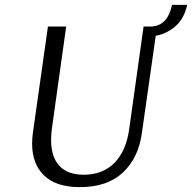

<svg xmlns="http://www.w3.org/2000/svg" viewBox="-20 -759 789 789"><path d="M749 -739Q738 -685 703 -653Q668 -621 620 -612L563 -212Q549 -110 485 -50Q421 10 308 10Q211 10 161.5 -37.5Q112 -85 112 -169Q112 -190 115 -212L177 -650H252L193 -229Q190 -205 190 -184Q190 -114 224 -77.5Q258 -41 324 -41Q403 -41 451 -90.5Q499 -140 511 -229L570 -650H598Q668 -650 687 -739Z"/></svg>

Font: Arsenal
Style: Italic
Weight: 400
Italic angle: -9.10001°
Designer: Andrij Shevchenko
Foundry: Stairsfor
Version: Version 2.001;PS 002.001;hotconv 1.0.88;makeotf.lib2.5.64775